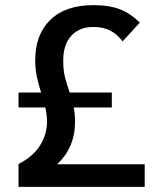

<svg xmlns="http://www.w3.org/2000/svg" viewBox="-20 -726 620 747"><path d="M543 -87V1H52V-88Q109 -117 136 -160.5Q163 -204 163 -254Q163 -278 156 -308H52V-366H140Q129 -400 123 -429Q117 -458 117 -491Q117 -592 176 -649Q235 -706 343 -706Q406 -706 447.5 -689.5Q489 -673 524 -638L457 -565Q436 -593 409 -607Q382 -621 343 -621Q288 -621 257 -586.5Q226 -552 226 -491Q226 -454 232 -429Q238 -404 251 -366H415V-308H267Q272 -281 272 -254Q272 -151 202 -87Z"/></svg>

Font: KoHo SemiBold
Style: Regular
Weight: 600
Designer: Cadson Demak & Katatrad Team
Foundry: Cadson Demak Co.,Ltd.
Version: Version 1.000; ttfautohint (v1.6)